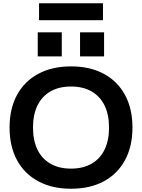

<svg xmlns="http://www.w3.org/2000/svg" viewBox="-20 -1147 871 1177"><path d="M415.3 10Q299.7 10 214.8 -35.5Q130 -81 84.3 -165.3Q38.7 -249.7 38.7 -365Q38.7 -481 84.3 -565Q130 -649 214.8 -694.5Q299.7 -740 415.3 -740Q532 -740 616.3 -694.5Q700.7 -649 746.3 -565Q792 -481 792 -365Q792 -249.7 746.3 -165.3Q700.7 -81 616.3 -35.5Q532 10 415.3 10ZM415.3 -113.3Q488.7 -113.3 541 -143.3Q593.4 -173.3 620.9 -229.5Q648.4 -285.7 648.4 -365Q648.4 -444.3 620.9 -500.5Q593.4 -556.7 541 -586.7Q488.7 -616.7 415.3 -616.7Q342 -616.7 289.6 -586.7Q237.3 -556.7 209.8 -500.5Q182.3 -444.3 182.3 -365Q182.3 -285.7 209.8 -229.5Q237.3 -173.3 289.6 -143.3Q342 -113.3 415.3 -113.3ZM470.7 -801.4V-948.6H618V-801.4ZM211.4 -801.4V-948.6H358.7V-801.4ZM219.4 -1023V-1127H611.3V-1023Z"/></svg>

Font: M PLUS 1 Thin
Style: Regular
Weight: 100
Designer: Coji Morishita
Foundry: UNDERFOREST DESIGN
Version: Version 1.001